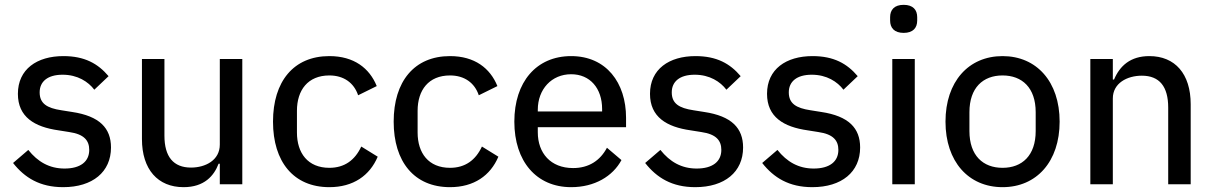

<svg xmlns="http://www.w3.org/2000/svg" viewBox="-20 -762 5020 794"><path d="M241 12C363 12 439 -51 439 -152C439 -232 392 -282 278 -299L234 -306C174 -315 144 -334 144 -380C144 -424 176 -453 239 -453C301 -453 345 -424 370 -391L429 -447C385 -499 330 -530 242 -530C133 -530 54 -476 54 -374C54 -278 123 -237 222 -223L266 -216C329 -207 349 -180 349 -142C349 -94 313 -65 247 -65C184 -65 136 -93 97 -142L34 -88C82 -27 145 12 241 12Z M889 0H982V-518H889V-164C889 -99 829 -69 770 -69C697 -69 660 -114 660 -201V-518H567V-187C567 -61 633 12 739 12C825 12 865 -35 884 -85H889Z M1342 12C1441 12 1509 -36 1542 -114L1474 -156C1448 -100 1405 -68 1342 -68C1253 -68 1208 -129 1208 -214V-304C1208 -389 1253 -450 1342 -450C1402 -450 1444 -419 1461 -368L1538 -406C1508 -480 1444 -530 1342 -530C1194 -530 1109 -425 1109 -259C1109 -93 1194 12 1342 12Z M1841 12C1940 12 2008 -36 2041 -114L1973 -156C1947 -100 1904 -68 1841 -68C1752 -68 1707 -129 1707 -214V-304C1707 -389 1752 -450 1841 -450C1901 -450 1943 -419 1960 -368L2037 -406C2007 -480 1943 -530 1841 -530C1693 -530 1608 -425 1608 -259C1608 -93 1693 12 1841 12Z M2342 12C2439 12 2514 -33 2550 -100L2490 -151C2462 -98 2415 -67 2350 -67C2257 -67 2204 -129 2204 -215V-236H2569V-275C2569 -420 2487 -530 2342 -530C2198 -530 2107 -423 2107 -259C2107 -95 2198 12 2342 12ZM2342 -455C2420 -455 2470 -397 2470 -311V-301H2204V-308C2204 -393 2261 -455 2342 -455Z M2855 12C2977 12 3053 -51 3053 -152C3053 -232 3006 -282 2892 -299L2848 -306C2788 -315 2758 -334 2758 -380C2758 -424 2790 -453 2853 -453C2915 -453 2959 -424 2984 -391L3043 -447C2999 -499 2944 -530 2856 -530C2747 -530 2668 -476 2668 -374C2668 -278 2737 -237 2836 -223L2880 -216C2943 -207 2963 -180 2963 -142C2963 -94 2927 -65 2861 -65C2798 -65 2750 -93 2711 -142L2648 -88C2696 -27 2759 12 2855 12Z M3339 12C3461 12 3537 -51 3537 -152C3537 -232 3490 -282 3376 -299L3332 -306C3272 -315 3242 -334 3242 -380C3242 -424 3274 -453 3337 -453C3399 -453 3443 -424 3468 -391L3527 -447C3483 -499 3428 -530 3340 -530C3231 -530 3152 -476 3152 -374C3152 -278 3221 -237 3320 -223L3364 -216C3427 -207 3447 -180 3447 -142C3447 -94 3411 -65 3345 -65C3282 -65 3234 -93 3195 -142L3132 -88C3180 -27 3243 12 3339 12Z M3717 -626C3756 -626 3773 -647 3773 -677V-691C3773 -721 3756 -742 3717 -742C3678 -742 3661 -721 3661 -691V-677C3661 -647 3678 -626 3717 -626ZM3670 0H3763V-518H3670Z M4126 12C4267 12 4362 -94 4362 -259C4362 -424 4267 -530 4126 -530C3985 -530 3890 -424 3890 -259C3890 -94 3985 12 4126 12ZM4126 -68C4045 -68 3989 -119 3989 -220V-298C3989 -399 4045 -450 4126 -450C4207 -450 4263 -399 4263 -298V-220C4263 -119 4207 -68 4126 -68Z M4582 0V-355C4582 -418 4641 -449 4702 -449C4775 -449 4811 -404 4811 -317V0H4904V-331C4904 -457 4839 -530 4733 -530C4655 -530 4611 -490 4587 -433H4582V-518H4489V0Z"/></svg>

Font: IBM Plex Devanagari Text
Style: Regular
Weight: 450
Designer: Mike Abbink, Paul van der Laan, Pieter van Rosmalen, Erin McLaughlin
Foundry: Bold Monday
Version: Version 1.0